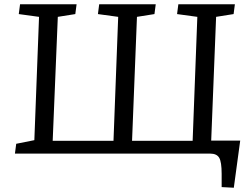

<svg xmlns="http://www.w3.org/2000/svg" viewBox="-20 -720 1163 900"><path d="M227 -60H512L534 -641L439 -654L445 -700H710L704 -654L622 -641L599 -60H883L905 -641L810 -654L816 -700H1081L1075 -654L993 -641L970 -61H1106L1076 160L1019 157V95Q1019 39 1007.5 19.5Q996 0 965 0H50L56 -46L141 -63L163 -641L68 -654L74 -700H339L333 -654L251 -641Z"/></svg>

Font: Literata 12pt
Style: Italic
Weight: 400
Italic angle: -2°
Designer: Latin by Veronika Burian and Jose Scaglione. Greek by Irene Vlachou. Cyrillic by Vera Evstafieva
Foundry: TypeTogether
Version: Version 3.002